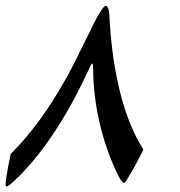

<svg xmlns="http://www.w3.org/2000/svg" viewBox="-22 -659 628 670"><path d="M15.6 -122.1Q65.9 -171.9 114.3 -237.5Q162.6 -303.2 209 -386.2Q219.7 -404.3 244.6 -453.9Q269.5 -503.4 309.6 -585.4Q337.9 -638.7 347.2 -638.7Q353.5 -638.7 356.9 -624.5Q360.4 -610.4 360.8 -585.4Q369.1 -446.8 398.4 -332Q427.7 -217.3 478.5 -136.7Q479 -137.7 474.6 -129.2Q470.2 -120.6 463.6 -107.9Q457 -95.2 448.7 -79.8Q440.4 -64.5 432.6 -51.3Q424.8 -38.1 418.9 -29.3Q413.1 -20.5 410.6 -20.5Q407.7 -20.5 404.3 -24.7Q400.9 -28.8 397 -34.2Q375 -75.7 357.7 -122.8Q340.3 -169.9 328.1 -219.7Q315.9 -269.5 309.3 -321.3Q302.7 -373 303.2 -423.3Q303.2 -428.7 302 -433.1Q300.8 -437.5 299.3 -437.5Q298.3 -437.5 295.7 -432.6Q293 -427.7 290 -421.4Q229.5 -289.1 160.9 -187.5Q92.3 -85.9 18.1 -19Q5.9 -8.3 -0.5 -8.3Q-8.3 -8.3 15.1 -121.1Z"/></svg>

Font: XB Zar
Style: Italic
Weight: 400
Italic angle: -12°
Designer: Behnam
Foundry: Irmug
Version: Version 8.005 2009